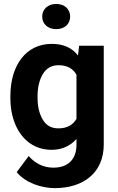

<svg xmlns="http://www.w3.org/2000/svg" viewBox="-20 -765 611 993"><path d="M33.7 -257.8C33.7 -206.5 42.5 -161.1 59.6 -120.6C94.2 -40 159.2 9.8 246.6 9.8C302.7 9.8 344.2 -11.2 375.5 -46.4V-16.6C375.5 59.1 332 102.1 256.3 102.1C204.1 102.1 161.1 79.6 128.4 42L66.4 125C111.3 181.6 197.3 208 262.7 208C413.6 208 516.6 126.5 516.6 -17.6V-528.3H389.2L383.3 -478C353.5 -516.6 310.1 -538.1 247.6 -538.1C115.7 -538.1 33.7 -429.2 33.7 -268.1ZM174.3 -268.1C174.3 -312.5 183.1 -350.6 201.2 -381.3C219.2 -412.1 246.6 -427.7 283.2 -427.7C328.1 -427.7 357.9 -409.7 375.5 -378.4V-150.4C357.9 -119.6 327.6 -101.1 282.2 -101.1C245.6 -101.1 218.3 -116.2 200.7 -147C183.1 -177.2 174.3 -214.4 174.3 -257.8ZM198.2 -679.2C198.2 -641.6 227.1 -614.3 270.5 -614.3C314.9 -614.3 342.8 -641.6 342.8 -679.2C342.8 -716.8 314.9 -744.6 270.5 -744.6C227.1 -744.6 198.2 -716.8 198.2 -679.2Z"/></svg>

Font: Vazirmatn
Style: Bold
Weight: 700
Designer: Saber Rastikerdar
Foundry: Saber Rastikerdar
Version: Version 33.003